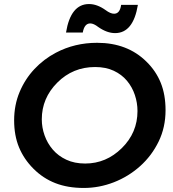

<svg xmlns="http://www.w3.org/2000/svg" viewBox="-20 -921 855 951"><path d="M550 -757Q510 -757 467 -787Q444 -805 427 -805Q398 -805 390 -760H307Q330 -901 421 -901Q461 -901 503 -871Q527 -853 545 -853Q574 -853 580 -897H663Q640 -757 550 -757ZM395 10Q315.5 10 254.5 -13.8Q193.5 -37.5 146 -85Q98.5 -132.5 74.2 -191.2Q50 -250 50 -325Q50 -400.5 77 -465Q104 -529.5 150.5 -579Q197 -628.5 257 -660Q350 -709 461 -709Q611 -709 705.5 -615.5Q752.5 -569.5 776.2 -510.8Q800 -452 800 -375Q800 -290.5 765.8 -220Q731.5 -149.5 674 -98Q616.5 -46.5 544 -18.2Q471.5 10 395 10ZM402 -111Q506 -111 583.5 -187.5Q661 -264 661 -371Q661 -411.5 648 -450.5Q635 -489.5 609 -520.8Q583 -552 543.5 -570.5Q504 -589 451 -589Q341 -589 264 -512Q187 -435 187 -330Q187 -289.5 200.8 -250.5Q214.5 -211.5 241.5 -180Q268.5 -148.5 308.8 -129.8Q349 -111 402 -111Z"/></svg>

Font: Argentum Sans Medium
Style: Italic
Weight: 500
Italic angle: -11°
Designer: Julieta Ulanovsky (font), Cristiano Sobral (main changes and remaster)
Foundry: Julieta Ulanovsky (font), Cristiano Sobral (main changes and remaster)
Version: Version 2.007;June 15, 2022;FontCreator 14.0.0.2814 64-bit; 